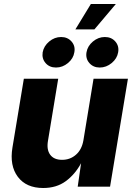

<svg xmlns="http://www.w3.org/2000/svg" viewBox="-20 -944 677 971"><path d="M198.7 6.8Q112.8 6.8 70.3 -49.6Q27.8 -106 43 -198.2L100.6 -545.9H274.4L222.7 -232.4Q214.8 -187 233.9 -161.4Q252.9 -135.7 293.9 -135.7Q335 -135.7 364.5 -161.9Q394 -188 401.9 -234.9L453.1 -545.9H627L536.6 0H373L390.1 -118.7Q359.4 -62 312.5 -27.6Q265.6 6.8 198.7 6.8ZM263.2 -602.5Q230 -602.5 210.4 -625.2Q190.9 -647.9 195.8 -679.7Q201.7 -711.4 228.8 -734.1Q255.9 -756.8 289.1 -756.8Q321.8 -756.8 341.8 -734.1Q361.8 -711.4 356 -679.7Q351.1 -647.9 323.7 -625.2Q296.4 -602.5 263.2 -602.5ZM484.4 -602.5Q451.7 -602.5 431.9 -625.2Q412.1 -647.9 417.5 -679.7Q422.9 -711.4 450 -734.1Q477.1 -756.8 510.3 -756.8Q543.5 -756.8 563.2 -734.1Q583 -711.4 577.6 -679.7Q572.3 -647.9 544.9 -625.2Q517.6 -602.5 484.4 -602.5ZM361.3 -795.4 439.5 -923.8H565.9L457.5 -795.4Z"/></svg>

Font: Inter Extra Bold
Style: Italic
Weight: 800
Italic angle: -9.39999°
Designer: Rasmus Andersson
Foundry: rsms
Version: Version 4.000;git-3c8e0fc